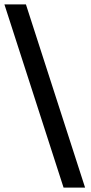

<svg xmlns="http://www.w3.org/2000/svg" viewBox="-31 -800 412 870"><path d="M354.5 50H257L-11 -780H86.5Z"/></svg>

Font: Mohave Medium
Style: Regular
Weight: 500
Designer: Gumpita Rahayu
Foundry: Tokotype
Version: Version 2.003